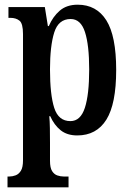

<svg xmlns="http://www.w3.org/2000/svg" viewBox="-20 -566 555 818"><path d="M12 232V186H20Q33 186 46.5 181Q60 176 69 161.5Q78 147 78 117V-421Q78 -466 63 -478Q48 -490 24 -490H16V-536H171L184 -455H188Q205 -495 234.5 -520.5Q264 -546 311 -546Q391 -546 433 -479.5Q475 -413 475 -268Q475 -123 433 -56Q391 11 309 11Q266 11 238.5 -11Q211 -33 194 -71H190Q192 -49 192.5 -20Q193 9 193 42V119Q193 149 202 163Q211 177 224.5 181.5Q238 186 251 186H272V232ZM280 -50Q323 -50 341.5 -106.5Q360 -163 360 -270Q360 -374 342 -429.5Q324 -485 281 -485Q229 -485 211 -427.5Q193 -370 193 -270Q193 -163 211 -106.5Q229 -50 280 -50Z"/></svg>

Font: Noto Serif Thai ExtraCondensed SemiBold
Style: Regular
Weight: 600
Width: 2
Designer: Monotype Design Team
Foundry: Monotype Imaging Inc.
Version: Version 2.001; ttfautohint (v1.8.4.7-5d5b)